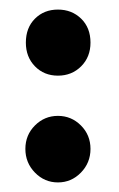

<svg xmlns="http://www.w3.org/2000/svg" viewBox="-20 -369 249 401"><path d="M169 -280Q169 -250 149.5 -230.5Q130 -211 101 -211Q72 -211 53 -230.5Q34 -250 34 -280Q34 -311 53 -330Q72 -349 101 -349Q130 -349 149.5 -330Q169 -311 169 -280ZM101 12Q73 12 53 -8.5Q33 -29 33 -58Q33 -87 53 -107Q73 -127 101 -127Q129 -127 149 -107Q169 -87 169 -58Q169 -29 149 -8.5Q129 12 101 12Z"/></svg>

Font: Zain ExtraBold
Style: Regular
Weight: 800
Designer: Zain,Boutros
Foundry: Mobile Telecommunications Company (Zain), 2024
Version: Version 1.50; ttfautohint (v1.8.4)